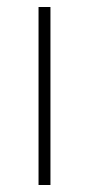

<svg xmlns="http://www.w3.org/2000/svg" viewBox="-20 -528 254 548"><path d="M90 0V-508H124V0Z"/></svg>

Font: IBM Plex Sans Condensed ExtraLight
Style: Regular
Weight: 200
Width: 3
Designer: Mike Abbink, Paul van der Laan, Pieter van Rosmalen
Foundry: Bold Monday
Version: Version 1.3